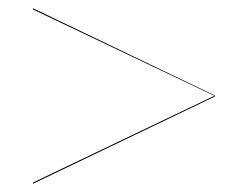

<svg xmlns="http://www.w3.org/2000/svg" viewBox="-20 -620 600 465"><path d="M500 -389V-386L60 -175V-178L499 -388L60 -597V-600Z"/></svg>

Font: Bodoni* 72
Style: Regular
Weight: 400
Version: Version 1.003